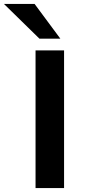

<svg xmlns="http://www.w3.org/2000/svg" viewBox="-75 -963 455 983"><path d="M107 0V-705H253V0ZM127 -765 -55 -943H102L234 -765Z"/></svg>

Font: Nunito Sans 7pt SemiExpanded
Style: Bold
Weight: 700
Width: 6
Designer: Vernon Adams
Foundry: Vernon Adams
Version: Version 3.101;gftools[0.9.27]